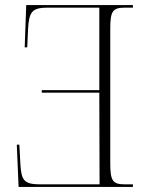

<svg xmlns="http://www.w3.org/2000/svg" viewBox="-20 -734 584 754"><path d="M502 0V-10H472C422 -10 413 -23 413 -95V-619C413 -691 422 -704 472 -704H502V-714H83L77 -548H87L90 -617C94 -689 105 -704 170 -704H370V-380H144V-370H370L371 -10H140C74 -10 64 -25 60 -90L56 -166H46L53 0Z"/></svg>

Font: Noto Serif Display SemiCondensed ExtraLight
Style: Regular
Weight: 200
Width: 4
Designer: Monotype Design Team
Foundry: Monotype Imaging Inc.
Version: Version 2.009